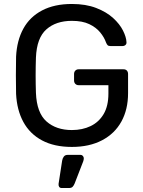

<svg xmlns="http://www.w3.org/2000/svg" viewBox="-20 -730 721 967"><path d="M342 10Q253 10 191.5 -23Q130 -56 97.5 -116Q65 -176 61 -257Q60 -301 60 -350.5Q60 -400 61 -445Q65 -526 97.5 -585.5Q130 -645 192 -677.5Q254 -710 342 -710Q412 -710 464 -690Q516 -670 549.5 -639.5Q583 -609 599.5 -576Q616 -543 617 -518Q618 -509 612 -503.5Q606 -498 596 -498H537Q527 -498 522.5 -502Q518 -506 514 -516Q505 -542 484.5 -567Q464 -592 429.5 -608.5Q395 -625 342 -625Q262 -625 213.5 -582Q165 -539 161 -440Q158 -351 161 -262Q165 -162 214 -118.5Q263 -75 342 -75Q395 -75 436.5 -95Q478 -115 502 -155.5Q526 -196 526 -259V-301H376Q366 -301 359.5 -307.5Q353 -314 353 -325V-357Q353 -368 359.5 -374.5Q366 -381 376 -381H602Q613 -381 619 -374.5Q625 -368 625 -357V-261Q625 -179 591.5 -118Q558 -57 494 -23.5Q430 10 342 10ZM291 217Q282 217 278 211Q274 205 275 196L293 79Q295 67 301.5 58.5Q308 50 321 50H386Q393 50 397.5 55.5Q402 61 402 67Q402 75 399 83L356 194Q352 204 346 210.5Q340 217 327 217Z"/></svg>

Font: Rubik Light
Style: Regular
Weight: 400
Version: Version 2.101